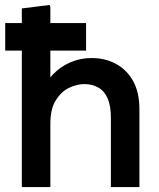

<svg xmlns="http://www.w3.org/2000/svg" viewBox="-20 -754 641 774"><path d="M68 0V-720L180 -734L183 -726V-376L147 -378Q163 -422 193 -453.5Q223 -485 263 -502.5Q303 -520 350 -520Q404 -520 447.5 -496.5Q491 -473 516.5 -427.5Q542 -382 542 -314V0H427V-279Q427 -327 414 -357Q401 -387 376.5 -401Q352 -415 320 -415Q290 -415 258.5 -400Q227 -385 205 -350Q183 -315 183 -255V0ZM1 -550V-661H327V-550Z"/></svg>

Font: Fustat
Style: Bold
Weight: 700
Designer: Mohamed Gaber, Khaled Hosny, Laura Garcia Mut
Foundry: Kief Type Foundry, Alif Type Foundry, Hard Type Foundry
Version: Version 1.007